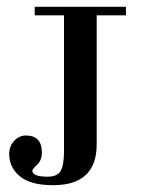

<svg xmlns="http://www.w3.org/2000/svg" viewBox="-20 -532 428 564"><path d="M82 -487V-512H350V-487H264V-108Q264 12 136 12Q70 12 38.5 -14Q7 -40 7 -80Q7 -102 21.5 -118Q36 -134 56 -134Q103 -134 103 -84Q103 -61 89 -48Q75 -35 75 -31Q75 -13 120 -13Q149 -13 158.5 -30.5Q168 -48 168 -87V-487Z"/></svg>

Font: Justus
Style: Versalitas
Weight: 400
Version: Version 001.001